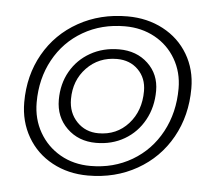

<svg xmlns="http://www.w3.org/2000/svg" viewBox="-42 -536 664 589"><g transform="rotate(5 290.0 -241.5)"><path d="M35 -200Q35 -283 72.5 -349Q110 -415 177 -452.5Q244 -490 328 -490Q389 -490 438 -464Q487 -438 514.5 -391.5Q542 -345 542 -287Q542 -203 504.5 -136Q467 -69 400 -31Q333 7 249 7Q188 7 139 -19.5Q90 -46 62.5 -93.5Q35 -141 35 -200ZM503 -283Q503 -333 479.5 -373.5Q456 -414 415 -436.5Q374 -459 323 -459Q251 -459 194 -426Q137 -393 105 -334.5Q73 -276 73 -203Q73 -152 96.5 -111Q120 -70 161 -46.5Q202 -23 254 -23Q325 -23 382 -56.5Q439 -90 471 -149.5Q503 -209 503 -283ZM140 -217Q140 -266 162 -304.5Q184 -343 223 -365Q262 -387 311 -387Q365 -387 400 -354Q435 -321 435 -270Q435 -220 413 -180Q391 -140 352.5 -117.5Q314 -95 265 -95Q211 -95 175.5 -129.5Q140 -164 140 -217ZM398 -266Q398 -306 372.5 -331.5Q347 -357 307 -357Q251 -357 214 -318.5Q177 -280 177 -222Q177 -180 203.5 -152.5Q230 -125 270 -125Q326 -125 362 -165Q398 -205 398 -266Z"/></g></svg>

Font: Thasadith
Style: Italic
Weight: 400
Italic angle: -9°
Designer: Cadson Demak Co.,Ltd.
Foundry: Cadson Demak Co.,Ltd.
Version: Version 1.000; ttfautohint (v1.6)